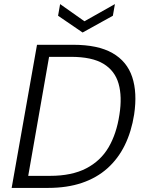

<svg xmlns="http://www.w3.org/2000/svg" viewBox="-20 -919 711 939"><path d="M37 0 161 -700H338Q459 -700 530 -659.5Q601 -619 626.5 -542.5Q652 -466 636 -359Q623 -276 590.5 -209.5Q558 -143 505.5 -96Q453 -49 380.5 -24.5Q308 0 215 0ZM118 -59H225Q331 -59 401.5 -95.5Q472 -132 511 -198.5Q550 -265 564 -358Q578 -446 560 -509.5Q542 -573 486 -607Q430 -641 327 -641H220ZM542 -899 532 -842 384 -760 264 -842 274 -899 393 -815Z"/></svg>

Font: DM Sans 10pt Light
Style: Italic
Weight: 300
Italic angle: -10°
Version: Version 4.004;gftools[0.9.30]